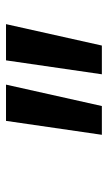

<svg xmlns="http://www.w3.org/2000/svg" viewBox="117 -850 352 626"><g transform="rotate(-90 293.0 -537.0)"><path d="M166.5 -380.9 211.9 -693.4H330.1L260.3 -380.9ZM363.8 -380.9 409.2 -693.4H527.3L457.5 -380.9Z"/></g></svg>

Font: Cascadia Mono
Style: Italic
Weight: 400
Italic angle: -10°
Monospace: yes
Designer: Aaron Bell
Foundry: Saja Typeworks
Version: Version 2404.023; ttfautohint (v1.8.4)